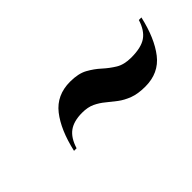

<svg xmlns="http://www.w3.org/2000/svg" viewBox="1 -770 687 687"><g transform="rotate(-45 344.0 -426.5)"><path d="M267 -419Q224.5 -419 200 -401.2Q175.5 -383.5 163 -343H150Q169.5 -429.5 208.2 -478.8Q247 -528 315 -528Q356.5 -528 382.2 -513.8Q408 -499.5 428.2 -481Q448.5 -462.5 471.8 -448.2Q495 -434 531 -434Q581.5 -434 607 -451.8Q632.5 -469.5 645 -510H658Q638.5 -424 600 -374.5Q561.5 -325 493 -325Q456 -325 431 -334.5Q406 -344 387.5 -358Q369 -372 352.2 -386Q335.5 -400 315.5 -409.5Q295.5 -419 267 -419Z"/></g></svg>

Font: Bodoni* 96
Style: Bold Italic
Weight: 700
Italic angle: -13°
Version: Version 2.2